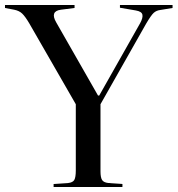

<svg xmlns="http://www.w3.org/2000/svg" viewBox="-30 -750 712 770"><path d="M185 0V-12L243 -16Q262 -18 268 -28.5Q274 -39 274 -67V-332L87 -657Q71 -684 59 -695.5Q47 -707 27 -711L-10 -718V-730H269V-718L214 -711Q170 -705 195 -661L363 -367H368L532 -657Q544 -679 541 -691.5Q538 -704 515 -708L451 -719V-730H662V-718L613 -710Q597 -708 586.5 -698.5Q576 -689 556 -655L373 -332V-63Q373 -38 379.5 -28Q386 -18 405 -16L461 -12V0Z"/></svg>

Font: Literata 72pt
Style: Regular
Weight: 400
Designer: Latin by Veronika Burian and Jose Scaglione. Greek by Irene Vlachou. Cyrillic by Vera Evstafieva.
Foundry: TypeTogether
Version: Version 3.002